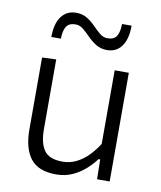

<svg xmlns="http://www.w3.org/2000/svg" viewBox="-82 -786 721 862"><g transform="rotate(10 278.0 -355.0)"><path d="M231.5 10.5Q151 10.5 115.2 -35.5Q79.5 -81.5 79.5 -167.5Q79.5 -200 79.5 -224.2Q79.5 -248.5 79.5 -271.5Q79.5 -314.5 79.5 -351.5Q79.5 -388.5 79.5 -423.5Q79.5 -458.5 79.5 -495.5L143.5 -498Q143.5 -443 143.5 -389.5Q143.5 -336 143.5 -276.5V-180.5Q143.5 -116.5 166.8 -83.8Q190 -51 250.5 -51Q285 -51 314.2 -65.8Q343.5 -80.5 367.5 -105.2Q391.5 -130 410.5 -160V-276.5Q410.5 -336 410.5 -388Q410.5 -440 410.5 -495.5H475Q475 -440 475 -387.5Q475 -335 475 -271.5V-219.5Q475 -158.5 475 -107Q475 -55.5 475 0H417.5L416 -90H408Q392.5 -68 367.2 -44.8Q342 -21.5 308 -5.5Q274 10.5 231.5 10.5ZM360.5 -579Q331 -579 309.8 -592.5Q288.5 -606 271.2 -623.5Q254 -641 237.8 -654.5Q221.5 -668 202.5 -668Q172.5 -668 160.5 -649.2Q148.5 -630.5 148 -593.5H104.5Q104.5 -655 129 -687.5Q153.5 -720 196 -720Q225 -720 246.2 -706.8Q267.5 -693.5 284.5 -676Q301.5 -658.5 317.8 -645Q334 -631.5 353 -631.5Q383 -631.5 394.8 -650.2Q406.5 -669 407 -706H450.5Q450.5 -644.5 426.5 -611.8Q402.5 -579 360.5 -579Z"/></g></svg>

Font: Commissioner Thin Light
Style: Regular
Weight: 300
Version: Version 1.000